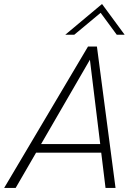

<svg xmlns="http://www.w3.org/2000/svg" viewBox="-35 -917 681 937"><path d="M462.9 -897.5 573.2 -747.6H534.7L456.1 -854.5L327.6 -747.6H283.7ZM394.5 -689.9H438L528.8 0H480L459 -171.9H141.1L41.5 0H-14.6ZM165.5 -213.9H454.1L403.8 -625.5Z"/></svg>

Font: HK Grotesk Light Legacy Italic
Style: Regular
Weight: 300
Italic angle: -13°
Designer: Alfredo Marco Pradil
Foundry: Hanken Design Co.
Version: Version 2.022;PS 002.022;hotconv 1.0.88;makeotf.lib2.5.64775